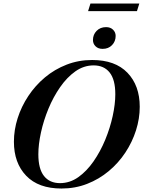

<svg xmlns="http://www.w3.org/2000/svg" viewBox="-20 -1072 824 1104"><path d="M783.5 -458Q783.5 -390 762 -322.5Q740.5 -255 700.8 -194.8Q661 -134.5 605.2 -88Q549.5 -41.5 481 -14.8Q412.5 12 333.5 12Q201 12 130.5 -61.5Q60 -135 60 -257Q60 -325 81.5 -392.5Q103 -460 143 -520.2Q183 -580.5 238.5 -627Q294 -673.5 362.8 -700.2Q431.5 -727 510 -727Q642.5 -727 713 -653.5Q783.5 -580 783.5 -458ZM200.5 -184.5Q200.5 -101 233 -60Q265.5 -19 325 -19Q381.5 -19 430 -53.2Q478.5 -87.5 517.8 -144Q557 -200.5 585 -268.2Q613 -336 628 -404.8Q643 -473.5 643 -530.5Q643 -614 610.5 -655Q578 -696 518.5 -696Q462 -696 413.5 -661.8Q365 -627.5 325.8 -571Q286.5 -514.5 258.5 -446.8Q230.5 -379 215.5 -310.2Q200.5 -241.5 200.5 -184.5ZM570 -791Q544.5 -791 529.5 -805.8Q514.5 -820.5 514.5 -842Q514.5 -873 535.5 -894.5Q556.5 -916 590 -916Q615 -916 630 -901.2Q645 -886.5 645 -865.5Q645 -834 624.2 -812.5Q603.5 -791 570 -791ZM486.5 -1008 500 -1051.5H781L767.5 -1008Z"/></svg>

Font: Newsreader Display SemiBold
Style: Italic
Weight: 600
Italic angle: -17°
Designer: Hugues Gentile
Foundry: Production Type
Version: Version 1.001